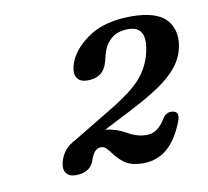

<svg xmlns="http://www.w3.org/2000/svg" viewBox="-52 -771 527 486"><g transform="rotate(-10 211.0 -528.0)"><path d="M79.5 -382.5Q88 -414.5 120 -430.5L209.5 -484.5Q268 -518.5 295.8 -546.2Q323.5 -574 334 -612Q353 -684 301 -684Q272.5 -684 256.2 -669.2Q240 -654.5 234.5 -633.5L228.5 -611.5Q218.5 -574 177.5 -574Q159 -574 151.2 -585Q143.5 -596 148.5 -616.5Q159 -654.5 201.5 -684.5Q244 -714.5 313.5 -714.5Q381.5 -714.5 405.8 -684.5Q430 -654.5 417.5 -608.5Q408.5 -575 375 -545.5Q341.5 -516 269 -479L199.5 -443.5Q229 -440 252.5 -426Q276 -412 301.5 -412Q329 -412 349 -445Q359 -461 374 -459Q394.5 -457.5 385 -432Q367 -386 341 -364.5Q315 -343 280 -343Q253 -343 237 -352.5Q221 -362 208.5 -379Q199.5 -390.5 194.2 -396Q189 -401.5 180.5 -401.5Q163 -401.5 154 -373Q144 -343 106.5 -343Q89.5 -343 82 -353.2Q74.5 -363.5 79.5 -382.5Z"/></g></svg>

Font: Fraunces 9pt SuperSoft
Style: Italic
Weight: 400
Italic angle: -16°
Version: Version 1.000;[b76b70a41]